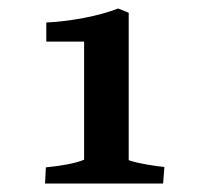

<svg xmlns="http://www.w3.org/2000/svg" viewBox="-20 -837 477 452"><path d="M178 -461V-739H89V-784Q132 -786 178.5 -795Q225 -804 258 -817L283 -807V-460Q296 -455 324 -450Q352 -445 367 -444L364 -405H86L88 -443Q149 -449 178 -461Z"/></svg>

Font: Caladea
Style: Bold
Weight: 700
Designer: Carolina Giovagnoli and Andres Torresi
Foundry: Carolina Giovagnoli & Andres Torresi
Version: Version 1.001